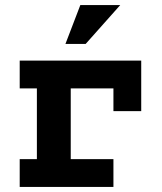

<svg xmlns="http://www.w3.org/2000/svg" viewBox="-20 -740 640 760"><path d="M58 -110H126V-390H58V-500H539V-300H429V-390H260V-110H429V0H58ZM298 -720H456L319 -566H239Z"/></svg>

Font: PT Mono
Style: Bold
Weight: 700
Monospace: yes
Designer: A.Korolkova, I.Chaeva
Foundry: ParaType Ltd
Version: Version 1.000 OFL